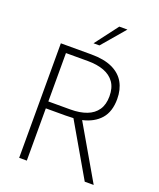

<svg xmlns="http://www.w3.org/2000/svg" viewBox="-162 -999 908 1098"><g transform="rotate(20 292.0 -450.5)"><path d="M543 0H488.5L303.5 -319.5Q278.5 -318 256 -318H136V0H89.5V-697H274.5Q353 -697 403.2 -673.5Q453.5 -650 477.5 -607.5Q501.5 -565 501.5 -507.5Q501.5 -430.5 462.8 -386.2Q424 -342 354 -326ZM270.5 -360Q327.5 -360 368.8 -375.8Q410 -391.5 432.2 -424Q454.5 -456.5 454.5 -507Q454.5 -558.5 431.8 -591Q409 -623.5 367.5 -639Q326 -654.5 270.5 -654.5H136V-360ZM301 -761H265L371 -901H420.5Z"/></g></svg>

Font: Acari Sans Neue Light
Style: Regular
Weight: 300
Designer: Alfredo Marco Pradil (font), Cristiano Sobral (main changes)
Foundry: Hanken Design Co. (font), Cristiano Sobral (main changes)
Version: Version 2.459;March 19, 2022;FontCreator 14.0.0.2808 64-bit;